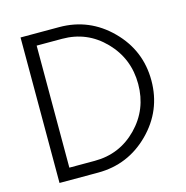

<svg xmlns="http://www.w3.org/2000/svg" viewBox="-110 -853 926 956"><g transform="rotate(-15 353.5 -375.0)"><path d="M80 0V-750H279Q434 -750 544 -640Q654 -530 654 -375Q654 -220 544 -110Q434 0 279 0ZM147 -61H278Q407 -61 496.5 -152.5Q586 -244 586 -375Q586 -506 496.5 -598Q407 -690 278 -690H147Z"/></g></svg>

Font: Orkney Light
Style: Regular
Weight: 300
Designer: Samuel Oakes and Alfredo Marco Pradil
Foundry: Alfredo Marco Pradil
Version: 1.0; ttfautohint (v1.5)